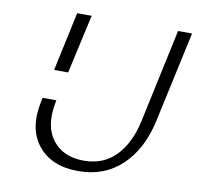

<svg xmlns="http://www.w3.org/2000/svg" viewBox="-76 -736 844 821"><g transform="rotate(10 346.5 -326.0)"><path d="M171 -276 168 -259Q150 -159 196 -100.5Q242 -42 331 -42Q416 -42 470 -98Q524 -154 545 -252L632 -658H693L607 -262Q580 -138 504.5 -66Q429 6 315 6Q199 6 140.5 -66.5Q82 -139 108 -260L111 -276ZM139 -402 194 -658H257L200 -402Z"/></g></svg>

Font: EauTest Semilight
Style: Italic
Weight: 300
Italic angle: -12°
Designer: Christian Thalmann (Catharsis Fonts)
Version: Version 0.001;PS 000.001;hotconv 1.0.88;makeotf.lib2.5.64775